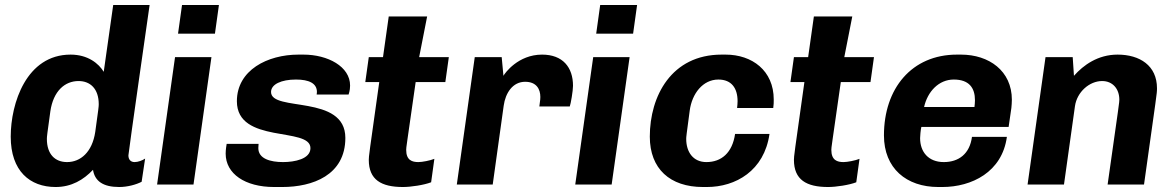

<svg xmlns="http://www.w3.org/2000/svg" viewBox="-20 -740 4709 770"><path d="M580 -720H434L396 -452C376 -485 333 -521 263 -521C86 -521 23 -326 23 -192C23 -54 100 10 203 10C267 10 315 -19 353 -59C360 -14 393 10 458 10C492 10 527 0 548 -11L562 -104C552 -97 534 -90 520 -90C504 -90 495 -100 495 -117C495 -127 580 -720 580 -720ZM362 -211C350 -130 303 -90 249 -90C201 -90 168 -121 168 -183C168 -192 169 -201 182 -294C194 -375 240 -415 295 -415C342 -415 376 -384 376 -322C376 -313 375 -304 362 -211Z M710 -720 694 -605H842L858 -720ZM610 0H756L828 -511H682Z M1017 -163H889C888 -158 885 -139 885 -124C885 -43 963 10 1079 10H1112C1233 10 1365 -37 1365 -187C1365 -363 1067 -290 1067 -371C1067 -402 1108 -421 1167 -421C1219 -421 1251 -406 1251 -371L1250 -361H1378C1378 -362 1384 -376 1384 -397C1384 -473 1295 -521 1197 -521H1177C1053 -521 930 -459 930 -334C930 -161 1225 -233 1225 -146C1225 -102 1161 -90 1115 -90C1065 -90 1016 -103 1016 -146C1016 -149 1016 -152 1017 -163Z M1709 -9 1722 -103C1705 -96 1673 -90 1658 -90C1633 -90 1609 -97 1609 -139C1609 -150 1610 -151 1647 -411H1766L1780 -511H1661L1693 -674H1539L1516 -511H1459L1445 -411H1501C1460 -121 1459 -113 1459 -99C1459 -19 1509 10 1596 10C1628 10 1681 2 1709 -9Z M2143 -313H2265C2269 -323 2278 -376 2278 -396C2278 -470 2237 -521 2154 -521C2058 -521 2005 -447 1999 -436L1992 -511H1884L1812 0H1956L2000 -316C2007 -367 2036 -412 2086 -412C2132 -412 2147 -382 2147 -351C2147 -346 2147 -341 2143 -313Z M2387 -720 2371 -605H2519L2535 -720ZM2287 0H2433L2505 -511H2359Z M2746 -296C2755 -365 2799 -421 2861 -421C2914 -421 2938 -386 2938 -334C2938 -325 2937 -316 2936 -307H3081C3083 -319 3083 -330 3083 -341C3083 -457 2996 -521 2890 -521H2874C2673 -521 2586 -355 2586 -192C2586 -63 2667 10 2799 10H2815C2930 10 3045 -55 3066 -203H2928C2917 -127 2873 -90 2813 -90C2760 -90 2732 -130 2732 -183C2732 -191 2733 -199 2746 -296Z M3414 -9 3427 -103C3410 -96 3378 -90 3363 -90C3338 -90 3314 -97 3314 -139C3314 -150 3315 -151 3352 -411H3471L3485 -511H3366L3398 -674H3244L3221 -511H3164L3150 -411H3206C3165 -121 3164 -113 3164 -99C3164 -19 3214 10 3301 10C3333 10 3386 2 3414 -9Z M4018 -191H3878C3869 -123 3825 -90 3765 -90C3703 -90 3670 -131 3670 -186C3670 -193 3672 -219 3675 -231H4025L4036 -307C4037 -318 4038 -329 4038 -340C4038 -456 3946 -521 3834 -521H3818C3636 -521 3525 -385 3525 -197C3525 -65 3615 10 3743 10H3759C3877 10 3999 -50 4018 -191ZM3805 -421C3867 -421 3890 -387 3890 -338C3890 -329 3889 -320 3888 -311H3686C3700 -373 3745 -421 3805 -421Z M4282 -511H4173L4101 0H4247L4291 -314C4299 -371 4349 -415 4400 -415C4442 -415 4469 -384 4469 -340C4469 -331 4469 -330 4422 0H4568C4619 -367 4620 -362 4620 -386C4620 -477 4551 -521 4462 -521C4383 -521 4325 -479 4287 -436Z"/></svg>

Font: Chivo
Style: Bold Italic
Weight: 700
Italic angle: -8°
Designer: Hector Gatti
Foundry: Omnibus-Type
Version: Version 1.003;PS 001.003;hotconv 1.0.70;makeotf.lib2.5.58329